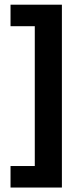

<svg xmlns="http://www.w3.org/2000/svg" viewBox="-20 -696 355 839"><path d="M250.5 -675.5V123.5H26V29.5H132V-581.5H26V-675.5Z"/></svg>

Font: Anek Devanagari Medium SemiBold
Style: Regular
Weight: 600
Version: Version 1.003